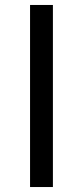

<svg xmlns="http://www.w3.org/2000/svg" viewBox="-20 -753 333 773"><path d="M101 0V-733H193V0Z"/></svg>

Font: Noto Sans HK
Style: Regular
Weight: 400
Designer: Ryoko NISHIZUKA 西塚涼子 (kana, bopomofo & ideographs); Paul D. Hunt (Latin, Greek & Cyrillic); Sandoll Communications 산돌커뮤니
Foundry: Adobe
Version: Version 2.004-H2;hotconv 1.0.118;makeotfexe 2.5.65603